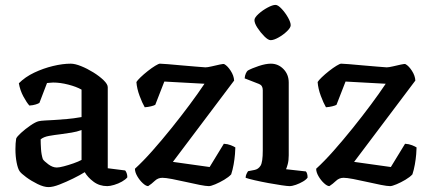

<svg xmlns="http://www.w3.org/2000/svg" viewBox="-20 -760 1736 784"><path d="M178 4Q159 4 133.5 -8.5Q108 -21 87 -36.5Q66 -52 60 -61Q53 -71 48 -96Q43 -121 43 -151Q43 -175 46 -194Q49 -202 66 -217.5Q83 -233 104 -247.5Q125 -262 138 -265Q146 -267 163.5 -268Q181 -269 201 -270Q228 -272 253.5 -274Q279 -276 313 -282V-394Q292 -406 259 -414.5Q226 -423 197 -423Q190 -423 183.5 -422Q177 -421 172 -421L141 -340Q137 -337 126 -333.5Q115 -330 100 -329Q89 -341 75.5 -366Q62 -391 57 -420Q83 -446 120 -463.5Q157 -481 196.5 -490.5Q236 -500 269 -500Q286 -500 311 -490Q336 -480 361 -464.5Q386 -449 403 -432.5Q420 -416 420 -404V-73L491 -64Q494 -61 497 -53.5Q500 -46 500 -36Q493 -27 478 -18.5Q463 -10 446 -5Q429 0 418 0Q386 0 362 -18Q338 -36 326 -57Q307 -45 278.5 -31Q250 -17 223 -6.5Q196 4 178 4ZM212 -76Q222 -76 241 -81Q260 -86 280 -93Q300 -100 313 -107V-229Q294 -222 272 -218.5Q250 -215 228 -212Q202 -209 180 -205Q158 -201 146 -191Q146 -174 147.5 -151Q149 -128 155 -110Q160 -102 177.5 -89Q195 -76 212 -76Z M585 0Q576 0 563 -12Q550 -24 540.5 -40.5Q531 -57 531 -71Q564 -101 602.5 -144.5Q641 -188 680 -236.5Q719 -285 754 -332Q789 -379 815 -418L651 -427L614 -332Q609 -329 597 -326Q585 -323 571 -322Q561 -339 550 -368.5Q539 -398 537 -425Q541 -432 554 -444.5Q567 -457 583.5 -470Q600 -483 614 -491.5Q628 -500 633 -500Q640 -500 665 -498Q690 -496 721.5 -493Q753 -490 780.5 -488Q808 -486 819 -485Q827 -485 844.5 -489Q862 -493 877.5 -496.5Q893 -500 896 -498Q909 -491 922 -471Q935 -451 936 -431L686 -99L836 -78L894 -173Q910 -172 922.5 -167Q935 -162 941 -158Q941 -150 939.5 -130.5Q938 -111 934 -88.5Q930 -66 924 -48Q914 -37 895.5 -26Q877 -15 859 -7.5Q841 0 833 0Q821 0 795.5 -5Q770 -10 739.5 -17Q709 -24 682.5 -29Q656 -34 643 -34Q625 -34 612 -21.5Q599 -9 585 0Z M1162 0Q1154 0 1130 -3.5Q1106 -7 1076 -12.5Q1046 -18 1020 -24Q994 -30 983 -34Q983 -42 986.5 -49.5Q990 -57 993 -61L1019 -66Q1035 -69 1044 -83.5Q1053 -98 1053 -146V-392Q1053 -411 1038 -417L979 -440Q980 -452 984 -460.5Q988 -469 992 -472Q1008 -481 1036.5 -490.5Q1065 -500 1086 -500Q1116 -500 1137.5 -478Q1159 -456 1159 -423V-126Q1159 -105 1155 -90Q1151 -75 1148 -69L1229 -60Q1232 -57 1234 -50.5Q1236 -44 1236 -35Q1231 -27 1217.5 -19Q1204 -11 1188.5 -5.5Q1173 0 1162 0ZM1085 -596Q1075 -596 1059.5 -611.5Q1044 -627 1031.5 -646Q1019 -665 1019 -678Q1019 -688 1035.5 -703Q1052 -718 1072.5 -729Q1093 -740 1105 -740Q1115 -740 1130 -724Q1145 -708 1156 -688.5Q1167 -669 1167 -657Q1167 -647 1152 -632.5Q1137 -618 1117.5 -607Q1098 -596 1085 -596Z M1325 0Q1316 0 1303 -12Q1290 -24 1280.5 -40.5Q1271 -57 1271 -71Q1304 -101 1342.5 -144.5Q1381 -188 1420 -236.5Q1459 -285 1494 -332Q1529 -379 1555 -418L1391 -427L1354 -332Q1349 -329 1337 -326Q1325 -323 1311 -322Q1301 -339 1290 -368.5Q1279 -398 1277 -425Q1281 -432 1294 -444.5Q1307 -457 1323.5 -470Q1340 -483 1354 -491.5Q1368 -500 1373 -500Q1380 -500 1405 -498Q1430 -496 1461.5 -493Q1493 -490 1520.5 -488Q1548 -486 1559 -485Q1567 -485 1584.5 -489Q1602 -493 1617.5 -496.5Q1633 -500 1636 -498Q1649 -491 1662 -471Q1675 -451 1676 -431L1426 -99L1576 -78L1634 -173Q1650 -172 1662.5 -167Q1675 -162 1681 -158Q1681 -150 1679.5 -130.5Q1678 -111 1674 -88.5Q1670 -66 1664 -48Q1654 -37 1635.5 -26Q1617 -15 1599 -7.5Q1581 0 1573 0Q1561 0 1535.5 -5Q1510 -10 1479.5 -17Q1449 -24 1422.5 -29Q1396 -34 1383 -34Q1365 -34 1352 -21.5Q1339 -9 1325 0Z"/></svg>

Font: Texturina 72pt SemiBold
Style: Regular
Weight: 600
Designer: Guillermo Torres Carreño
Foundry: Omnibus-Type
Version: Version 1.002; ttfautohint (v1.8.3)